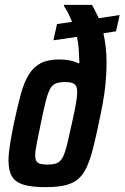

<svg xmlns="http://www.w3.org/2000/svg" viewBox="-20 -763 513 791"><path d="M168 8Q111 8 77.5 -2Q44 -12 29.5 -36Q15 -60 15 -101Q15 -129 21 -167Q27 -205 37 -254Q52 -324 65.5 -374Q79 -424 98.5 -455.5Q118 -487 147.5 -502.5Q177 -518 223 -518Q248 -518 268 -514Q288 -510 303 -502L307 -504Q306 -531 304.5 -558Q303 -585 297 -611L200 -597L215 -664L277 -673Q270 -690 262 -706.5Q254 -723 243 -739L244 -743H359Q366 -730 373 -716.5Q380 -703 387 -688L473 -701L458 -634L406 -626Q412 -599 415.5 -569Q419 -539 419 -508Q419 -463 415 -421.5Q411 -380 404 -341Q397 -302 388 -261Q375 -197 363 -150.5Q351 -104 336.5 -73Q322 -42 301 -24.5Q280 -7 247.5 0.5Q215 8 168 8ZM176 -85Q195 -85 207.5 -88.5Q220 -92 229 -101.5Q238 -111 245 -129.5Q252 -148 259 -178.5Q266 -209 276 -254Q287 -303 292.5 -334Q298 -365 298 -383Q298 -399 293.5 -408Q289 -417 278 -421Q267 -425 249 -425Q225 -425 210.5 -419.5Q196 -414 186.5 -397Q177 -380 168.5 -346Q160 -312 148 -254Q138 -204 131.5 -172.5Q125 -141 125 -122Q125 -107 130 -99Q135 -91 146.5 -88Q158 -85 176 -85Z"/></svg>

Font: Saira Condensed SemiBold
Style: Italic
Weight: 600
Width: 3
Italic angle: -12°
Designer: Hector Gatti with collaboration of the Omnibus-Type team
Foundry: Omnibus-Type
Version: Version 1.101